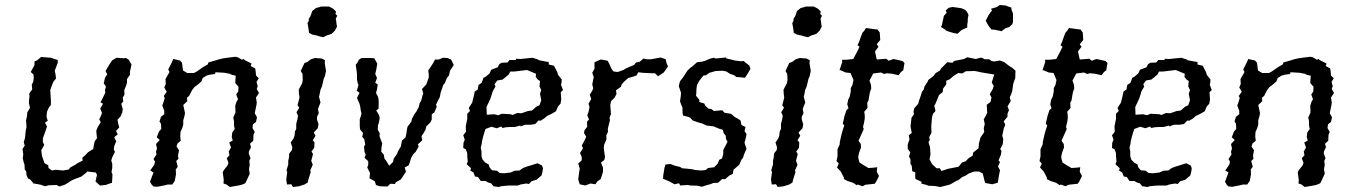

<svg xmlns="http://www.w3.org/2000/svg" viewBox="-20 -738 5423 768"><path d="M217 8 207 2 176 3 160 7 143 1 128 -2 114 -4 101 -20 92 -24 86 -38 85 -52 79 -60 78 -80 75 -88 71 -105 73 -121 70 -142 79 -156 75 -169 80 -186 83 -216 86 -229 85 -247 84 -256 88 -273 89 -288 100 -307 96 -324V-338L98 -350L97 -364L109 -381L107 -399L113 -411L115 -427L114 -440L103 -450L118 -478V-492L129 -497L144 -510L184 -507L192 -504L211 -498V-487L199 -455L202 -441L204 -424L193 -410L188 -397L181 -378L183 -345L184 -330L183 -317L176 -309L168 -291L166 -271L171 -255L160 -247L168 -232L162 -214L152 -186L151 -171L157 -158L145 -137L148 -114L154 -97L158 -85L173 -77L174 -66L188 -56L202 -59L232 -56L255 -60L261 -68L281 -79L288 -84L311 -96L309 -107L320 -116L332 -129L353 -142L355 -156L359 -173L368 -185L365 -215L371 -230L383 -249L377 -261L383 -273L388 -286L381 -304L392 -323L382 -329L391 -346L401 -367L400 -379L404 -391L395 -405L400 -427L409 -441L402 -454L417 -479L428 -496L446 -507L474 -505L484 -506L495 -499L506 -480L500 -452V-439L488 -422V-408L485 -397L477 -377L478 -360L471 -347L473 -332L465 -323L471 -302L469 -288L462 -272L450 -259L453 -243L457 -228L444 -214L451 -201L437 -189L445 -173L437 -154L435 -139L440 -131L429 -109L425 -96L429 -83V-66L426 -50L430 -40L428 -7L402 2L380 4L362 -12L368 -39L363 -48L329 -52L326 -48L306 -32L293 -27L277 -21L264 -15L251 -6L239 1Z M653 -460 667 -488 673 -502 700 -496 708 -487 712 -456 729 -446H756L767 -452L793 -470L812 -481L813 -488L841 -496L857 -501L870 -504L889 -507L921 -511L931 -509L948 -499L954 -502L962 -496L986 -484L983 -474L1001 -464L1003 -449L1004 -436L1015 -425L1006 -410L1011 -394L1007 -382L1016 -366L1004 -348L1007 -328L1006 -319L999 -285L1008 -269L1004 -250L992 -241L990 -226L999 -210L994 -199L993 -175L980 -163L984 -149L976 -133L975 -124L982 -105L977 -94L979 -79L976 -61L979 -43L967 -17L961 -5L947 1L934 4L899 10L886 0L874 -4L875 -18L871 -49L875 -57L890 -76L894 -87L887 -105L898 -117L895 -132L904 -148L897 -168L911 -176L907 -190L909 -208L919 -222L916 -236V-253L913 -268L922 -288L921 -315L926 -331L932 -341L925 -360L933 -372L934 -391L921 -406L922 -423L923 -435L907 -439L899 -443L877 -447L842 -449L840 -442L818 -439L805 -435L791 -426L786 -413L773 -401L758 -390L748 -377L737 -355L728 -347L729 -333L713 -318L720 -286L718 -274L713 -257V-239L709 -226L702 -210L701 -192L703 -175L690 -164L686 -152L696 -137L692 -115L694 -103L685 -94L691 -71L683 -60L684 -41L679 -14L669 0H652L640 3L610 9L594 8L587 1L580 -11L594 -48L581 -56L597 -79L600 -91L594 -102L606 -120L604 -131L608 -144L604 -162L619 -178L607 -189L616 -212L625 -222L624 -243L618 -252L624 -271L637 -281V-295L629 -316L633 -326L639 -346L635 -354L647 -371L637 -388L643 -402L642 -422L645 -427L658 -450Z M1247 -596 1237 -598 1228 -600 1216 -607 1215 -616 1213 -629 1210 -646 1215 -654V-662L1221 -672L1224 -679L1229 -694L1244 -706L1256 -709L1265 -712H1296L1313 -703L1324 -692L1322 -682L1329 -675L1323 -663L1325 -653L1326 -643L1328 -631L1324 -624L1320 -616L1307 -603L1296 -599L1289 -597L1282 -594L1273 -589L1256 -593ZM1152 10 1145 -1 1128 0 1125 -20 1129 -50 1126 -57 1133 -80V-95L1136 -108L1137 -124L1148 -138L1149 -149L1143 -168L1154 -184L1158 -195L1160 -213L1165 -222V-243L1170 -262L1172 -275L1166 -289L1177 -307L1170 -317L1173 -328L1178 -348L1176 -362L1175 -379L1181 -391L1189 -406L1191 -419L1190 -442L1183 -454L1198 -486L1209 -490L1224 -501L1240 -506L1267 -504L1280 -497L1279 -485L1284 -455L1280 -434L1275 -423L1271 -406L1268 -393L1262 -379L1258 -359L1256 -351L1262 -328L1256 -313L1252 -302L1255 -285L1248 -271V-260L1254 -241L1251 -225L1235 -208L1242 -195L1231 -177L1238 -169L1237 -147L1226 -132L1232 -122L1229 -110L1225 -95L1231 -79L1221 -56L1223 -50L1213 -18L1211 -8L1198 0L1176 7Z M1530 8 1498 7 1484 2 1479 -13 1458 -25 1460 -46 1449 -68 1453 -79V-93L1438 -107L1443 -119L1438 -131L1436 -152L1441 -159L1437 -182L1429 -190L1432 -206L1420 -221L1419 -236V-260L1426 -283L1423 -296L1421 -311L1418 -323L1408 -346L1418 -367L1407 -375L1414 -398L1411 -405L1408 -419V-440L1407 -450L1403 -479L1410 -488L1416 -500L1427 -506H1462L1477 -505L1484 -493L1489 -483L1485 -459L1481 -442L1488 -426L1481 -407L1491 -400L1488 -381L1484 -366L1492 -351L1494 -341L1495 -326L1494 -303L1485 -296L1495 -280L1499 -267L1495 -245L1492 -238L1491 -219L1499 -205L1498 -193L1504 -177L1509 -164L1506 -149L1505 -131L1515 -120L1518 -103L1524 -96L1537 -75L1552 -90L1555 -104L1568 -122L1573 -135L1583 -151L1588 -176L1602 -188L1605 -201L1608 -221L1610 -231L1625 -251L1628 -263L1638 -282L1645 -291L1655 -310L1659 -326L1665 -336L1670 -356L1673 -364L1668 -382L1685 -400L1695 -428V-440L1693 -456L1713 -486L1720 -500H1735L1752 -507L1770 -506L1784 -500L1788 -493L1795 -478L1780 -455L1776 -436L1768 -427L1759 -405L1753 -398L1748 -383L1743 -369L1739 -349L1730 -332L1724 -319L1727 -311L1717 -288L1707 -281V-260L1702 -249L1685 -232L1682 -219L1675 -207L1666 -193L1669 -177L1651 -160L1655 -153L1643 -131L1632 -120L1624 -105L1620 -91L1615 -77L1599 -68L1604 -51L1583 -20L1563 -9L1560 -2L1541 -3Z M2003 5 1984 7 1975 10 1954 7 1944 -5 1933 -8 1922 -14H1903L1892 -30L1880 -32L1874 -48L1861 -56L1864 -65L1847 -81L1851 -92L1849 -113V-125L1843 -141L1833 -146L1834 -167L1839 -179L1833 -197L1844 -211L1843 -233L1849 -262V-283L1860 -294L1855 -306L1869 -328L1872 -341L1876 -357L1879 -372L1891 -380L1894 -398L1907 -407L1914 -427L1921 -430L1938 -444L1945 -459L1971 -469L1977 -481L1986 -487L2010 -488L2018 -498H2043L2044 -503L2061 -502L2091 -505L2110 -507L2132 -500L2136 -497L2162 -492L2175 -490V-480L2196 -475L2209 -450L2212 -439L2227 -420L2226 -407L2224 -399L2232 -378L2223 -369L2225 -340L2222 -323L2212 -312L2204 -293L2185 -282L2168 -274L2158 -265L2142 -255L2134 -256L2121 -242L2103 -239H2080L2062 -232V-236L2039 -230H2021L2004 -229L1990 -226L1985 -232L1967 -225L1946 -231L1935 -227L1922 -222L1918 -210L1913 -193L1908 -173L1907 -163L1903 -148L1906 -132V-113L1910 -100L1921 -88L1935 -80L1938 -69L1948 -57L1968 -55L1979 -46L1997 -45L2023 -48L2038 -55L2058 -56L2072 -66L2091 -73L2095 -74L2108 -78L2130 -85L2148 -76L2152 -65L2150 -51L2146 -36L2126 -19L2106 -13L2096 -2L2085 -4L2062 0L2051 4H2019ZM1927 -279 1957 -281 1973 -277 1987 -283 2023 -281 2030 -278 2049 -286 2066 -285 2092 -294 2108 -296 2125 -311 2138 -317 2145 -337 2140 -363 2145 -378 2138 -392 2140 -414 2132 -419 2123 -430 2124 -443 2088 -458 2038 -452H2021L2015 -440L1991 -420L1969 -416L1958 -401L1962 -392L1951 -373L1943 -347L1935 -329L1926 -310Z M2321 4 2299 -1 2295 -13 2293 -21 2297 -52 2299 -63 2293 -84 2307 -97V-110L2300 -126L2312 -145L2307 -156L2316 -172L2325 -191L2316 -206L2318 -217L2329 -231L2328 -251L2336 -260L2329 -277L2334 -290L2338 -310L2334 -323L2345 -342L2339 -359L2349 -375L2353 -385L2349 -400L2353 -421L2355 -429L2349 -447L2358 -463V-489L2371 -495L2383 -500L2407 -496L2411 -494L2417 -483L2423 -469L2429 -458L2435 -452L2451 -450L2473 -458L2485 -465L2492 -468L2516 -478L2524 -488L2539 -491L2554 -504L2565 -501H2584L2623 -508L2643 -501L2646 -486L2652 -472L2635 -448L2612 -433L2600 -445H2587L2566 -446L2549 -447L2533 -449L2526 -436L2511 -431L2493 -426L2475 -410L2466 -399L2464 -391L2444 -377L2446 -362L2438 -347L2424 -333L2421 -317L2424 -282L2418 -266L2420 -258L2414 -234L2411 -221L2412 -211L2405 -196L2406 -181L2397 -160L2395 -148L2397 -131L2400 -110L2397 -98L2384 -88L2392 -67V-51L2383 -22L2369 -12L2362 -1L2342 -4Z M2678 -1 2656 -13 2632 -23 2633 -36 2636 -55 2638 -67 2642 -80 2662 -82 2680 -75 2701 -70 2708 -65 2731 -63 2749 -61 2760 -58 2786 -56 2803 -58 2812 -66 2837 -69 2851 -84 2857 -99 2868 -104 2873 -123V-138L2882 -155L2890 -171L2884 -182L2883 -195L2875 -205L2871 -219L2857 -223L2833 -233H2830L2806 -236L2789 -244L2774 -248L2751 -256L2742 -266L2735 -270L2712 -276L2710 -289V-308L2706 -316L2700 -333L2703 -352L2704 -367L2695 -394L2700 -413L2712 -428L2730 -456L2744 -469L2749 -472L2768 -489L2786 -491L2798 -494L2822 -504L2836 -507L2842 -504L2883 -508L2886 -504L2904 -500L2919 -496L2944 -493L2954 -494L2977 -476L2982 -463L2974 -449L2964 -433L2960 -427L2940 -429L2925 -430L2917 -437L2901 -442L2886 -452L2871 -455L2843 -454L2818 -447L2804 -437L2794 -436L2785 -425L2776 -413L2768 -398L2766 -384L2765 -361L2764 -355L2778 -338L2777 -330L2797 -324L2802 -314L2815 -303L2825 -302L2836 -294L2869 -297L2878 -287L2902 -283H2904L2919 -270L2932 -263L2942 -256L2946 -238L2962 -230L2958 -214L2966 -202L2964 -189L2958 -167L2966 -143L2956 -120L2952 -107L2945 -98L2937 -79L2914 -59L2911 -42L2899 -37L2880 -21L2869 -22L2852 -7L2833 -6L2821 -1L2809 2L2787 9L2771 5L2742 4L2731 2L2713 3L2701 4L2696 -5Z M3186 -596 3176 -598 3167 -600 3155 -607 3154 -616 3152 -629 3149 -646 3154 -654V-662L3160 -672L3163 -679L3168 -694L3183 -706L3195 -709L3204 -712H3235L3252 -703L3263 -692L3261 -682L3268 -675L3262 -663L3264 -653L3265 -643L3267 -631L3263 -624L3259 -616L3246 -603L3235 -599L3228 -597L3221 -594L3212 -589L3195 -593ZM3091 10 3084 -1 3067 0 3064 -20 3068 -50 3065 -57 3072 -80V-95L3075 -108L3076 -124L3087 -138L3088 -149L3082 -168L3093 -184L3097 -195L3099 -213L3104 -222V-243L3109 -262L3111 -275L3105 -289L3116 -307L3109 -317L3112 -328L3117 -348L3115 -362L3114 -379L3120 -391L3128 -406L3130 -419L3129 -442L3122 -454L3137 -486L3148 -490L3163 -501L3179 -506L3206 -504L3219 -497L3218 -485L3223 -455L3219 -434L3214 -423L3210 -406L3207 -393L3201 -379L3197 -359L3195 -351L3201 -328L3195 -313L3191 -302L3194 -285L3187 -271V-260L3193 -241L3190 -225L3174 -208L3181 -195L3170 -177L3177 -169L3176 -147L3165 -132L3171 -122L3168 -110L3164 -95L3170 -79L3160 -56L3162 -50L3152 -18L3150 -8L3137 0L3115 7Z M3430 7 3411 0 3407 3 3392 -7 3370 -14 3355 -22 3356 -27 3347 -44 3343 -52 3328 -68 3335 -84 3326 -94 3330 -112V-141L3339 -161V-169L3346 -200L3351 -218L3357 -236L3351 -244L3355 -260L3358 -274L3366 -298L3374 -305L3369 -321L3373 -340L3379 -352L3383 -372V-385L3390 -399L3394 -418L3382 -446L3363 -448L3342 -457H3338L3349 -490L3348 -499H3366L3393 -502L3410 -534L3418 -551L3410 -557L3416 -570L3429 -606L3436 -614L3444 -626L3480 -621L3490 -620L3499 -608L3501 -578L3487 -561L3494 -551L3480 -532L3487 -500L3525 -503L3535 -495L3554 -502L3590 -494L3598 -486L3593 -457L3584 -450L3574 -437L3549 -443L3527 -445L3517 -442L3504 -448L3473 -444L3458 -416L3464 -398L3465 -384L3460 -370L3457 -355L3454 -336L3449 -327L3450 -306L3437 -291L3439 -277V-264L3437 -251L3432 -230L3435 -222L3427 -204L3414 -175L3423 -162L3424 -148L3416 -126L3413 -112L3414 -102L3418 -88L3435 -77L3449 -69L3453 -66L3470 -67L3489 -69L3487 -51L3496 -34L3485 -12L3479 -3L3442 1Z M3777 1 3741 10 3719 6 3695 5 3684 1 3666 -3V-11L3642 -22L3641 -28V-49L3629 -53L3627 -75L3622 -82V-100L3616 -112L3621 -129L3611 -142V-161L3618 -180L3615 -197L3627 -206L3622 -233L3626 -267L3636 -281L3634 -291L3637 -305L3653 -323L3656 -335L3663 -355L3668 -371L3675 -380L3678 -392L3691 -412L3693 -418L3714 -434L3723 -446L3740 -456L3744 -464L3769 -489L3790 -487L3796 -494L3836 -502L3849 -509L3883 -502L3901 -507H3908L3919 -501H3937L3946 -494L3957 -492L3979 -496L3996 -490L4017 -474L4030 -466L4042 -455L4041 -426L4033 -403L4029 -374L4024 -359L4019 -349L4023 -334L4010 -312L4016 -298L4010 -283V-271L3995 -253L4001 -239L3995 -224L3992 -209L3989 -195L3993 -181L3991 -161L3981 -142L3986 -135L3984 -120L3974 -96L3980 -90L3972 -72L3980 -57L3976 -37L3971 -7L3949 -1L3921 -6L3918 -15L3911 -44L3896 -52H3877L3855 -44L3842 -35L3829 -30L3813 -17L3806 -15L3784 -2ZM3746 -54 3773 -63 3814 -71 3828 -88 3843 -93 3853 -104 3871 -116 3873 -128 3894 -145 3896 -166 3902 -188 3917 -210 3915 -225 3919 -242 3915 -261 3922 -273 3929 -287 3928 -299 3927 -319 3942 -330 3946 -348 3939 -361 3951 -382 3955 -394 3947 -408 3957 -440 3908 -448 3885 -453 3876 -454 3843 -453 3829 -444 3813 -446 3794 -434 3779 -421 3765 -415V-401L3752 -383L3751 -370L3736 -358L3731 -345L3721 -321L3717 -315L3722 -294L3712 -283L3708 -269L3705 -233L3706 -207L3697 -190L3699 -178L3694 -169L3700 -150L3702 -120L3698 -101L3708 -82L3726 -65H3739ZM3960 -619 3946 -620 3937 -631 3928 -645 3923 -656 3928 -665 3934 -677 3941 -687 3948 -696 3944 -703 3958 -707 3968 -710 3979 -718 4003 -716 4010 -713 4015 -711 4025 -708 4026 -699 4032 -684V-650L4029 -641L4017 -630L4002 -625L3986 -613L3979 -615L3968 -617ZM3787 -608 3774 -612 3763 -616 3762 -619 3752 -625 3744 -630 3748 -639 3751 -654 3754 -667 3755 -674 3767 -687 3763 -696 3775 -707 3790 -710 3806 -708 3813 -707 3826 -705 3840 -699 3848 -691 3854 -678 3852 -669 3851 -661V-652L3849 -639V-628L3835 -622L3825 -617L3821 -613L3810 -603L3795 -606Z M4242 7 4223 0 4219 3 4204 -7 4182 -14 4167 -22 4168 -27 4159 -44 4155 -52 4140 -68 4147 -84 4138 -94 4142 -112V-141L4151 -161V-169L4158 -200L4163 -218L4169 -236L4163 -244L4167 -260L4170 -274L4178 -298L4186 -305L4181 -321L4185 -340L4191 -352L4195 -372V-385L4202 -399L4206 -418L4194 -446L4175 -448L4154 -457H4150L4161 -490L4160 -499H4178L4205 -502L4222 -534L4230 -551L4222 -557L4228 -570L4241 -606L4248 -614L4256 -626L4292 -621L4302 -620L4311 -608L4313 -578L4299 -561L4306 -551L4292 -532L4299 -500L4337 -503L4347 -495L4366 -502L4402 -494L4410 -486L4405 -457L4396 -450L4386 -437L4361 -443L4339 -445L4329 -442L4316 -448L4285 -444L4270 -416L4276 -398L4277 -384L4272 -370L4269 -355L4266 -336L4261 -327L4262 -306L4249 -291L4251 -277V-264L4249 -251L4244 -230L4247 -222L4239 -204L4226 -175L4235 -162L4236 -148L4228 -126L4225 -112L4226 -102L4230 -88L4247 -77L4261 -69L4265 -66L4282 -67L4301 -69L4299 -51L4308 -34L4297 -12L4291 -3L4254 1Z M4598 5 4579 7 4570 10 4549 7 4539 -5 4528 -8 4517 -14H4498L4487 -30L4475 -32L4469 -48L4456 -56L4459 -65L4442 -81L4446 -92L4444 -113V-125L4438 -141L4428 -146L4429 -167L4434 -179L4428 -197L4439 -211L4438 -233L4444 -262V-283L4455 -294L4450 -306L4464 -328L4467 -341L4471 -357L4474 -372L4486 -380L4489 -398L4502 -407L4509 -427L4516 -430L4533 -444L4540 -459L4566 -469L4572 -481L4581 -487L4605 -488L4613 -498H4638L4639 -503L4656 -502L4686 -505L4705 -507L4727 -500L4731 -497L4757 -492L4770 -490V-480L4791 -475L4804 -450L4807 -439L4822 -420L4821 -407L4819 -399L4827 -378L4818 -369L4820 -340L4817 -323L4807 -312L4799 -293L4780 -282L4763 -274L4753 -265L4737 -255L4729 -256L4716 -242L4698 -239H4675L4657 -232V-236L4634 -230H4616L4599 -229L4585 -226L4580 -232L4562 -225L4541 -231L4530 -227L4517 -222L4513 -210L4508 -193L4503 -173L4502 -163L4498 -148L4501 -132V-113L4505 -100L4516 -88L4530 -80L4533 -69L4543 -57L4563 -55L4574 -46L4592 -45L4618 -48L4633 -55L4653 -56L4667 -66L4686 -73L4690 -74L4703 -78L4725 -85L4743 -76L4747 -65L4745 -51L4741 -36L4721 -19L4701 -13L4691 -2L4680 -4L4657 0L4646 4H4614ZM4522 -279 4552 -281 4568 -277 4582 -283 4618 -281 4625 -278 4644 -286 4661 -285 4687 -294 4703 -296 4720 -311 4733 -317 4740 -337 4735 -363 4740 -378 4733 -392 4735 -414 4727 -419 4718 -430 4719 -443 4683 -458 4633 -452H4616L4610 -440L4586 -420L4564 -416L4553 -401L4557 -392L4546 -373L4538 -347L4530 -329L4521 -310Z M4953 -460 4967 -488 4973 -502 5000 -496 5008 -487 5012 -456 5029 -446H5056L5067 -452L5093 -470L5112 -481L5113 -488L5141 -496L5157 -501L5170 -504L5189 -507L5221 -511L5231 -509L5248 -499L5254 -502L5262 -496L5286 -484L5283 -474L5301 -464L5303 -449L5304 -436L5315 -425L5306 -410L5311 -394L5307 -382L5316 -366L5304 -348L5307 -328L5306 -319L5299 -285L5308 -269L5304 -250L5292 -241L5290 -226L5299 -210L5294 -199L5293 -175L5280 -163L5284 -149L5276 -133L5275 -124L5282 -105L5277 -94L5279 -79L5276 -61L5279 -43L5267 -17L5261 -5L5247 1L5234 4L5199 10L5186 0L5174 -4L5175 -18L5171 -49L5175 -57L5190 -76L5194 -87L5187 -105L5198 -117L5195 -132L5204 -148L5197 -168L5211 -176L5207 -190L5209 -208L5219 -222L5216 -236V-253L5213 -268L5222 -288L5221 -315L5226 -331L5232 -341L5225 -360L5233 -372L5234 -391L5221 -406L5222 -423L5223 -435L5207 -439L5199 -443L5177 -447L5142 -449L5140 -442L5118 -439L5105 -435L5091 -426L5086 -413L5073 -401L5058 -390L5048 -377L5037 -355L5028 -347L5029 -333L5013 -318L5020 -286L5018 -274L5013 -257V-239L5009 -226L5002 -210L5001 -192L5003 -175L4990 -164L4986 -152L4996 -137L4992 -115L4994 -103L4985 -94L4991 -71L4983 -60L4984 -41L4979 -14L4969 0H4952L4940 3L4910 9L4894 8L4887 1L4880 -11L4894 -48L4881 -56L4897 -79L4900 -91L4894 -102L4906 -120L4904 -131L4908 -144L4904 -162L4919 -178L4907 -189L4916 -212L4925 -222L4924 -243L4918 -252L4924 -271L4937 -281V-295L4929 -316L4933 -326L4939 -346L4935 -354L4947 -371L4937 -388L4943 -402L4942 -422L4945 -427L4958 -450Z"/></svg>

Font: Winky Rough Light
Style: Italic
Weight: 300
Italic angle: -8.97852°
Designer: Simon Atzbach
Foundry: typofactur
Version: Version 1.206; ttfautohint (v1.8.4.7-5d5b)